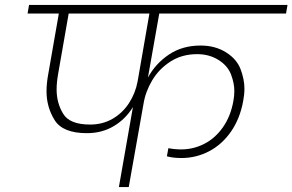

<svg xmlns="http://www.w3.org/2000/svg" viewBox="-20 -760 1188 780"><path d="M627 -705 581 -445Q612 -502 666.5 -538.5Q721 -575 795 -575Q854 -575 898 -547.5Q942 -520 957.5 -478.5Q973 -437 973 -400Q973 -376 968 -350Q955 -278 918.5 -225.5Q882 -173 829.5 -145.5Q777 -118 717 -118Q683 -118 658 -125L664 -158Q690 -153 716 -153Q766 -153 810.5 -176Q855 -199 886 -243.5Q917 -288 928 -349Q932 -371 932 -390Q932 -422 918.5 -457.5Q905 -493 867.5 -516.5Q830 -540 781 -540Q719 -540 672.5 -510Q626 -480 598.5 -434Q571 -388 563 -338L503 0H463L520 -325Q490 -276 442 -247.5Q394 -219 333 -219Q235 -219 202 -272Q169 -325 169 -389Q169 -421 176 -459L219 -705H92L98 -740H1148L1142 -705ZM587 -705H259L216 -459Q210 -425 210 -396Q210 -342 236.5 -298Q263 -254 346 -254Q397 -254 437.5 -277.5Q478 -301 504 -341Q530 -381 539 -429Z"/></svg>

Font: Fz Poppins ExtLt
Style: Italic
Weight: 200
Italic angle: -10°
Designer: Ninad Kale (Devanagari), Jonny Pinhorn (Latin)
Foundry: Indian Type Foundry
Version: Vit hóa bi Vntype.Com & FontZin.Com